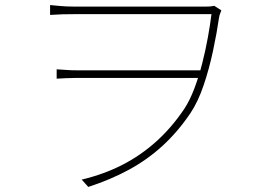

<svg xmlns="http://www.w3.org/2000/svg" viewBox="-20 -715 1040 759"><path d="M178 -695Q190 -694 215.5 -691.5Q241 -689 270 -689Q288 -689 330 -689Q372 -689 428 -689Q484 -689 543.5 -689Q603 -689 656.5 -689Q710 -689 747.5 -689Q785 -689 796 -689Q807 -689 814.5 -690Q822 -691 827 -692L855 -674Q854 -670 851 -663.5Q848 -657 846 -646Q837 -584 822 -513.5Q807 -443 785 -378Q763 -313 733 -268Q683 -194 623 -139Q563 -84 490.5 -44.5Q418 -5 329 24L303 -5Q391 -26 464 -63.5Q537 -101 598 -156Q659 -211 708 -284Q730 -317 748 -364.5Q766 -412 779.5 -465Q793 -518 802 -568.5Q811 -619 816 -659Q801 -659 760 -659Q719 -659 663.5 -659Q608 -659 547 -659Q486 -659 429.5 -659Q373 -659 330.5 -659Q288 -659 270 -659Q248 -659 227.5 -658.5Q207 -658 178 -656ZM784 -407Q770 -407 731.5 -407Q693 -407 641 -407Q589 -407 532.5 -407Q476 -407 424.5 -407Q373 -407 335.5 -407Q298 -407 285 -407Q261 -407 242 -406Q223 -405 204 -404V-441Q223 -440 242 -438.5Q261 -437 285 -437Q298 -437 336 -437Q374 -437 426.5 -437Q479 -437 536 -437Q593 -437 645.5 -437Q698 -437 737 -437Q776 -437 791 -437Z"/></svg>

Font: Noto Sans JP Thin Thin
Style: Regular
Weight: 250
Version: Version 2.004-H2;hotconv 1.0.118;makeotfexe 2.5.65603